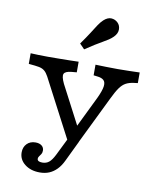

<svg xmlns="http://www.w3.org/2000/svg" viewBox="-93 -739 830 1004"><g transform="rotate(10 322.0 -236.5)"><path d="M303.2 6.5 150 -286.3Q137.9 -311.3 128.2 -324.6Q118.5 -337.9 104.8 -344.4Q91.1 -350.8 65.3 -353.2L32.3 -356.5V-412.9Q46.8 -412.1 73.4 -411.3Q100 -410.5 122.6 -410.5H125H123.4Q150 -410.5 181.5 -410.9Q212.9 -411.3 241.1 -411.7Q269.4 -412.1 287.1 -412.9V-356.5L259.7 -354Q226.6 -350.8 220.2 -336.7Q213.7 -322.6 231.5 -285.5L353.2 -52.4L326.6 -59.7L416.1 -243.5Q435.5 -284.7 438.7 -307.7Q441.9 -330.6 431 -341.1Q420.2 -351.6 396.8 -354L376.6 -356.5V-412.9Q404 -412.1 434.3 -411.3Q464.5 -410.5 494.4 -410.5Q525 -410.5 555.2 -411.3Q585.5 -412.1 611.3 -412.9V-356.5L591.1 -354Q566.1 -350.8 548.8 -341.5Q531.5 -332.3 516.5 -311.3Q501.6 -290.3 483.1 -251.6L357.3 6.5ZM187.1 192.7Q138.7 192.7 107.3 168.1Q75.8 143.5 75.8 105.6Q75.8 77.4 93.1 59.7Q110.5 41.9 138.7 41.9Q159.7 41.9 171.8 51.6Q183.9 61.3 183.9 77.4Q183.9 88.7 179 96.4Q174.2 104 169.4 110.1Q164.5 116.1 164.5 123.4Q164.5 139.5 191.1 139.5Q212.1 139.5 226.6 127.8Q241.1 116.1 255.6 87.1L312.9 -29L361.3 -0.8L308.9 108.1Q295.2 137.1 277 155.6Q258.9 174.2 236.7 183.5Q214.5 192.7 187.1 192.7ZM304 -481.5 278.2 -508.1Q304.8 -545.2 321.4 -571.4Q337.9 -597.6 350 -616.1Q362.1 -634.7 375.8 -647.6Q396.8 -666.9 416.9 -665.7Q437.1 -664.5 451.6 -650Q465.3 -636.3 465.3 -614.9Q465.3 -593.5 446 -574.2Q435.5 -563.7 422.6 -555.2Q409.7 -546.8 392.7 -537.1Q375.8 -527.4 354 -514.1Q332.3 -500.8 304 -481.5Z"/></g></svg>

Font: Playfair 5pt SemiExpanded Light
Style: Regular
Weight: 300
Width: 6
Designer: Claus Eggers Sørensen
Foundry: Claus Eggers Sørensen
Version: Version 2.203